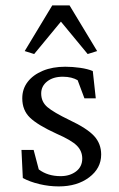

<svg xmlns="http://www.w3.org/2000/svg" viewBox="-20 -666 430 694"><path d="M192.4 7.8Q157.2 7.8 122.6 -0.5Q87.9 -8.8 62.5 -22.5L57.6 -124H101.6L120.1 -53.7Q152.3 -29.3 199.2 -29.3Q232.4 -29.3 254.9 -46.4Q277.3 -63.5 277.3 -92.8Q277.3 -120.1 257.8 -139.6Q238.3 -159.2 184.6 -182.6Q116.2 -213.9 88.4 -240.7Q60.5 -267.6 60.5 -310.5Q60.5 -344.7 80.1 -370.1Q99.6 -395.5 134.8 -410.2Q169.9 -424.8 215.8 -424.8Q242.2 -424.8 269.5 -420.9Q296.9 -417 315.4 -409.2L326.2 -310.5H285.2L260.7 -376Q251 -381.8 237.3 -385.3Q223.6 -388.7 207 -388.7Q171.9 -388.7 150.4 -371.6Q128.9 -354.5 128.9 -328.1Q128.9 -297.9 151.4 -278.8Q173.8 -259.8 230.5 -232.4Q294.9 -202.1 320.3 -174.3Q345.7 -146.5 345.7 -107.4Q345.7 -57.6 302.2 -24.9Q258.8 7.8 192.4 7.8ZM331.1 -481.4 296.9 -470.7 171.9 -622.1H228.5L103.5 -470.7L69.3 -481.4L168.9 -646.5H231.4Z"/></svg>

Font: Crimson Pro Light
Style: Regular
Weight: 300
Designer: Jacques Le Bailly
Foundry: Baron von Fonthausen
Version: Version 1.003